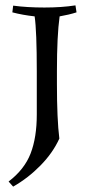

<svg xmlns="http://www.w3.org/2000/svg" viewBox="-20 -549 336 715"><path d="M117 -123V-283Q117 -434 109 -488Q64 -493 26 -503L29 -528Q81 -521 145.5 -521Q210 -521 261 -529L265 -503Q237 -494 202 -488Q192 -416 192 -284V-237Q192 -105 201 -33Q177 20 131 67Q85 114 29 146L12 127Q71 82 94 22.5Q117 -37 117 -123Z"/></svg>

Font: Almendra SC
Style: Regular
Weight: 400
Designer: Ana Sanfelippo
Foundry: Ana Sanfelippo
Version: Version 1.003